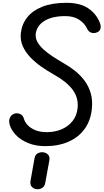

<svg xmlns="http://www.w3.org/2000/svg" viewBox="-20 -1029 740 1365"><path d="M301.5 10Q233.5 10 180 -12Q126.5 -34 93 -69.2Q59.5 -104.5 48.5 -143.5Q43 -164.5 46.5 -180.2Q50 -196 59.8 -206.5Q69.5 -217 82 -221Q103 -227 123.2 -218.5Q143.5 -210 150.5 -183.5Q156 -162.5 175.8 -140.5Q195.5 -118.5 230 -104Q264.5 -89.5 313.5 -89.5Q370 -89.5 417.8 -109.8Q465.5 -130 496.2 -169Q527 -208 532 -263Q538.5 -335.5 495.2 -392.8Q452 -450 358 -502Q316 -525.5 273.5 -555.2Q231 -585 196.2 -621Q161.5 -657 142.2 -700Q123 -743 128 -793Q135 -856.5 173.2 -905.2Q211.5 -954 281.5 -981.5Q351.5 -1009 452.5 -1009Q549.5 -1009 607.2 -970Q665 -931 690 -867Q699 -844 694.5 -826Q690 -808 671.5 -799.5Q649 -790 629.5 -796.5Q610 -803 599.5 -824.5Q582.5 -862.5 543.2 -888.5Q504 -914.5 444.5 -914.5Q351 -914.5 296 -880.5Q241 -846.5 234 -788.5Q231 -759 245.5 -731.8Q260 -704.5 288 -678.8Q316 -653 353.2 -628.5Q390.5 -604 432 -580Q475 -556 513.8 -525Q552.5 -494 581.8 -454.5Q611 -415 625.2 -365.5Q639.5 -316 633 -255Q624.5 -171 581 -111.5Q537.5 -52 466 -21Q394.5 10 301.5 10ZM239 315.5Q218 313 205.2 298Q192.5 283 197 256.5L225.5 96.5Q229.5 72 247 61.8Q264.5 51.5 286 53.5Q308 56 321.8 70.5Q335.5 85 331 110.5L301.5 272Q297.5 297 278.2 308Q259 319 239 315.5Z"/></svg>

Font: Edu SA Hand Medium
Style: Regular
Weight: 500
Designer: Tina and Corey Anderson, Eben Sorkin, Mirko Velimirovic
Foundry: Google for Education
Version: Version 2.000